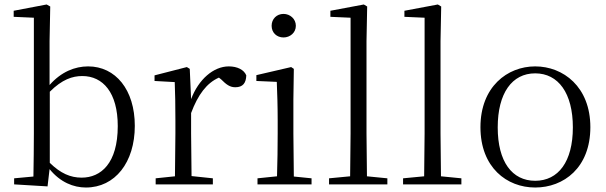

<svg xmlns="http://www.w3.org/2000/svg" viewBox="-20 -822 2702 856"><path d="M363 14C493 14 581 -98 581 -261C581 -422 495 -526 373 -526C314 -526 253 -502 201 -443V-639L204 -793L188 -802L41 -774V-747L131 -743V-227C131 -173 130 -90 129 -35L43 -27V0L192 9L201 -68C249 -9 308 14 363 14ZM202 -413C257 -468 303 -483 347 -483C439 -483 505 -409 505 -260C505 -94 430 -30 344 -30C294 -30 250 -49 202 -96Z M832 -318C863 -401 902 -452 956 -476L966 -468C989 -445 1005 -433 1029 -433C1063 -433 1077 -452 1078 -486C1068 -511 1038 -526 1000 -526C932 -526 865 -468 832 -380L826 -515L813 -523L669 -486V-461L759 -456C761 -406 762 -354 762 -285V-227L760 -36L674 -27V0H929V-27L834 -37L832 -227Z M1244 -655C1273 -655 1299 -676 1299 -707C1299 -738 1273 -760 1244 -760C1214 -760 1191 -738 1191 -707C1191 -676 1214 -655 1244 -655ZM1214 0H1369V-27L1290 -35L1288 -227V-378L1290 -515L1278 -523L1123 -487V-461L1214 -457C1216 -407 1218 -352 1218 -285V-227C1218 -173 1217 -91 1215 -36L1128 -27V0Z M1540 0H1707V-27L1616 -36L1614 -227V-639L1617 -793L1602 -802L1453 -774V-747L1543 -743V-227L1541 -36L1447 -27V0Z M1870 0H2037V-27L1946 -36L1944 -227V-639L1947 -793L1932 -802L1783 -774V-747L1873 -743V-227L1871 -36L1777 -27V0Z M2366 14C2493 14 2612 -74 2612 -255C2612 -435 2491 -526 2366 -526C2242 -526 2122 -435 2122 -255C2122 -75 2240 14 2366 14ZM2366 -16C2263 -16 2199 -101 2199 -254C2199 -407 2263 -495 2366 -495C2469 -495 2534 -407 2534 -254C2534 -101 2469 -16 2366 -16Z"/></svg>

Font: Noto Serif CJK HK Light
Style: Regular
Weight: 300
Designer: Ryoko NISHIZUKA 西塚涼子 (kana & ideographs); Frank Grießhammer (Latin, Greek & Cyrillic); Wenlong ZHANG 张文龙 (bopomofo); San
Foundry: Adobe
Version: Version 2.001;hotconv 1.1.0;makeotfexe 2.6.0